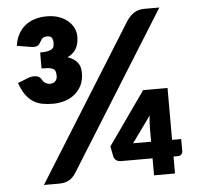

<svg xmlns="http://www.w3.org/2000/svg" viewBox="-52 -786 860 839"><g transform="rotate(-5 378.0 -366.5)"><path d="M249 -42.5Q241 -30 232.8 -21.8Q224.5 -13.5 215.2 -8.8Q206 -4 195.5 -2Q185 0 173 0H107L531 -679.5Q546 -703 565 -715.8Q584 -728.5 611 -728.5H677ZM42 -616Q46.5 -646.5 59 -668.5Q71.5 -690.5 90 -704.8Q108.5 -719 132.2 -726Q156 -733 183 -733Q214 -733 237.8 -724.2Q261.5 -715.5 277.2 -701.2Q293 -687 301 -669.5Q309 -652 309 -634.5Q309 -603.5 297.5 -581.8Q286 -560 258.5 -547Q286.5 -537.5 300.8 -520Q315 -502.5 315 -474Q315 -441 302.8 -417.5Q290.5 -394 271 -379Q251.5 -364 227 -357Q202.5 -350 178 -350Q152 -350 130.2 -354.2Q108.5 -358.5 90.5 -370.2Q72.5 -382 58.2 -402Q44 -422 33 -453.5L81 -472.5Q93.5 -477 105 -477Q110.5 -477 115.5 -476Q131 -472.5 137 -461Q144 -448 153.5 -443Q163 -438 172 -438Q187 -438 195.5 -446.8Q204 -455.5 204 -470Q204 -482.5 201.2 -490Q198.5 -497.5 191.2 -501.5Q184 -505.5 171.8 -506.8Q159.5 -508 141 -508V-578Q161 -578 173.2 -580.5Q185.5 -583 192.2 -587.5Q199 -592 201 -599Q203 -606 203 -615Q203 -628 198 -636.8Q193 -645.5 177 -645.5Q165 -645.5 158.8 -641Q152.5 -636.5 148 -627.5Q144 -620 139.8 -615Q135.5 -610 130.2 -607.5Q125 -605 117.5 -604.8Q110 -604.5 99 -606.5ZM722 -147.5V-94Q722 -86.5 716.5 -80.5Q711 -74.5 702 -74.5H682V0H590V-74.5H453Q438.5 -74.5 430.5 -80.8Q422.5 -87 420 -96.5L411 -142.5L575 -375H682V-147.5ZM590 -147.5V-202Q590 -215 590.8 -230.5Q591.5 -246 594 -262.5L511 -147.5Z"/></g></svg>

Font: Lato
Style: Regular
Weight: 900
Designer: Lukasz Dziedzic with Adam Twardoch and Botio Nikoltchev
Foundry: tyPoland Lukasz Dziedzic
Version: Version 2.010; 2014-09-01; http://www.latofonts.com/; ttfaut